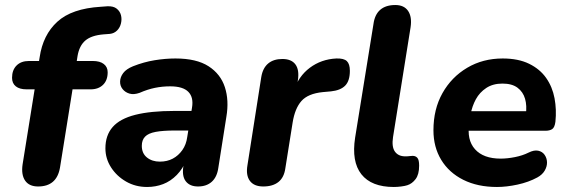

<svg xmlns="http://www.w3.org/2000/svg" viewBox="-20 -734 2263 765"><path d="M132 9Q96 9 80 -14.5Q64 -38 70 -79L118 -378H86Q58 -378 43 -390Q28 -402 28 -424Q28 -455 46 -473Q64 -491 95 -491H150L133 -476L138 -506Q151 -595 208.5 -647.5Q266 -700 381 -707L408 -709Q432 -710 445 -699.5Q458 -689 462 -673.5Q466 -658 462 -641Q458 -624 446.5 -612.5Q435 -601 418 -599L392 -597Q344 -593 320 -572.5Q296 -552 289 -511L284 -479L274 -491H350Q378 -491 393.5 -479Q409 -467 409 -446Q409 -414 390.5 -396Q372 -378 341 -378H269L219 -66Q206 9 132 9Z M566 11Q520 11 482.5 -10.5Q445 -32 422.5 -67Q400 -102 400 -143Q400 -195 429 -228Q458 -261 519 -276.5Q580 -292 675 -292H754L742 -214H678Q629 -214 600 -208.5Q571 -203 558 -189.5Q545 -176 545 -153Q545 -123 565.5 -106.5Q586 -90 617 -90Q646 -90 668.5 -102Q691 -114 706.5 -136Q722 -158 726 -188L745 -305Q752 -346 730.5 -368Q709 -390 658 -390Q627 -390 597.5 -384Q568 -378 536 -364Q513 -356 496 -361Q479 -366 468.5 -379Q458 -392 458.5 -409.5Q459 -427 471 -443Q483 -459 510 -470Q553 -487 596 -494Q639 -501 679 -501Q763 -501 811 -470Q859 -439 876 -386.5Q893 -334 882 -269L850 -66Q845 -29 824 -10Q803 9 769 9Q736 9 720 -12Q704 -33 711 -74L719 -127L724 -100Q709 -62 684.5 -37Q660 -12 630 -0.5Q600 11 566 11Z M1029 9Q992 9 975.5 -13.5Q959 -36 966 -76L1021 -427Q1027 -463 1048.5 -481Q1070 -499 1105 -499Q1141 -499 1157 -477.5Q1173 -456 1167 -415L1159 -371H1150Q1169 -430 1214.5 -464Q1260 -498 1320 -501Q1350 -502 1362 -490.5Q1374 -479 1374 -452Q1374 -412 1355.5 -393Q1337 -374 1299 -370L1266 -367Q1207 -361 1181 -331.5Q1155 -302 1146 -246L1117 -64Q1112 -27 1089.5 -9Q1067 9 1029 9Z M1549 11Q1460 11 1420 -39.5Q1380 -90 1395 -186L1468 -638Q1473 -676 1495 -695Q1517 -714 1555 -714Q1590 -714 1606 -690.5Q1622 -667 1616 -626L1546 -188Q1540 -149 1553.5 -130Q1567 -111 1595 -111Q1605 -111 1611.5 -112Q1618 -113 1624 -113Q1636 -113 1643 -105Q1650 -97 1650 -74Q1650 -39 1636 -20.5Q1622 -2 1603 4Q1594 7 1578.5 9Q1563 11 1549 11Z M1960 11Q1883 11 1826 -17.5Q1769 -46 1738 -97Q1707 -148 1707 -215Q1707 -299 1743 -363Q1779 -427 1841.5 -464Q1904 -501 1983 -501Q2045 -501 2088 -480Q2131 -459 2156 -423.5Q2181 -388 2189.5 -342.5Q2198 -297 2193 -249Q2190 -226 2180 -219.5Q2170 -213 2153 -213H1829L1840 -291H2091L2075 -277Q2080 -313 2072 -340.5Q2064 -368 2042 -384.5Q2020 -401 1982 -401Q1944 -401 1917.5 -383.5Q1891 -366 1876 -338.5Q1861 -311 1855 -278L1850 -243Q1839 -177 1872.5 -139.5Q1906 -102 1975 -102Q2001 -102 2031.5 -108Q2062 -114 2086 -126Q2108 -137 2124.5 -133.5Q2141 -130 2150 -117Q2159 -104 2159.5 -87.5Q2160 -71 2150.5 -54.5Q2141 -38 2121 -27Q2086 -8 2042 1.5Q1998 11 1960 11Z"/></svg>

Font: Nunito ExtraLight ExtraBold
Style: Italic
Weight: 800
Italic angle: -9°
Version: Version 3.602